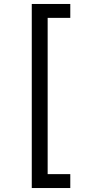

<svg xmlns="http://www.w3.org/2000/svg" viewBox="-20 -812 455 967"><path d="M140 -792H334V-722H220V65H334V135H140Z"/></svg>

Font: hexoriya15
Style: Book
Weight: 400
Designer: Jelle Bosma - Monotype Design Team
Foundry: Monotype Imaging Inc.
Version: Version 2.003